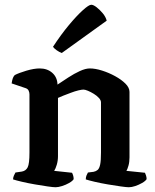

<svg xmlns="http://www.w3.org/2000/svg" viewBox="-20 -788 654 808"><path d="M214 0Q204 0 180 -3.5Q156 -7 127 -12Q98 -17 72.5 -23Q47 -29 35 -33Q35 -41 38.5 -49Q42 -57 45 -62L72 -66Q89 -69 96.5 -84Q104 -99 104 -146V-391Q104 -399 100.5 -406.5Q97 -414 88 -417L29 -437Q31 -451 34 -459Q37 -467 42 -472Q59 -481 91 -490.5Q123 -500 147 -500Q179 -500 200 -481.5Q221 -463 222 -432Q243 -446 267.5 -462Q292 -478 316 -489Q340 -500 358 -500Q381 -500 409.5 -491Q438 -482 464.5 -467.5Q491 -453 508 -436Q525 -419 525 -401V-126Q525 -106 520.5 -90.5Q516 -75 512 -69L590 -61Q592 -57 594.5 -49.5Q597 -42 597 -34Q592 -26 578 -18Q564 -10 549 -5Q534 0 522 0Q513 0 488 -3.5Q463 -7 433.5 -12Q404 -17 378.5 -23Q353 -29 341 -33Q341 -42 344 -49.5Q347 -57 350 -62L374 -65Q384 -67 391 -73Q398 -79 401.5 -95.5Q405 -112 405 -146V-357Q405 -366 396.5 -375.5Q388 -385 375 -393Q362 -401 350 -406Q338 -411 331 -411Q324 -411 309.5 -407.5Q295 -404 278 -397.5Q261 -391 246.5 -385.5Q232 -380 224 -376V-131Q224 -112 219 -95Q214 -78 208 -69L283 -61Q285 -58 287.5 -50.5Q290 -43 290 -34Q285 -26 271 -18Q257 -10 241 -5Q225 0 214 0ZM240 -565Q229 -569 218.5 -576.5Q208 -584 203 -591Q237 -643 270 -682.5Q303 -722 328.5 -745Q354 -768 364 -768Q373 -768 386.5 -757.5Q400 -747 412.5 -732Q425 -717 429 -701Z"/></svg>

Font: Texturina 12pt SemiBold
Style: Regular
Weight: 600
Designer: Guillermo Torres Carreño
Foundry: Omnibus-Type
Version: Version 1.002